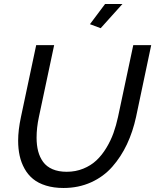

<svg xmlns="http://www.w3.org/2000/svg" viewBox="-20 -936 777 961"><path d="M483.9 -794.9 430.2 -814.9 505.9 -916H592.8ZM70.8 -231.9Q70.8 -285.2 85 -351.1L161.1 -710H251L174.8 -351.1Q163.1 -296.9 163.1 -247.1Q163.1 -209.5 170.9 -179.4Q178.7 -149.4 195.8 -125.7Q212.9 -102.1 242.9 -89.1Q272.9 -76.2 314 -76.2Q358.4 -76.2 396.7 -91.8Q435.1 -107.4 462.6 -133.3Q490.2 -159.2 512.2 -195.6Q534.2 -231.9 547.9 -270Q561.5 -308.1 570.8 -351.1L647 -710H736.8L661.1 -351.1Q645 -276.9 615.5 -214.1Q585.9 -151.4 542.2 -101.6Q498.5 -51.8 435.8 -23.4Q373 4.9 297.9 4.9Q249 4.9 210.2 -7.1Q171.4 -19 145.5 -40.3Q119.6 -61.5 102.8 -91.8Q85.9 -122.1 78.4 -156.7Q70.8 -191.4 70.8 -231.9Z"/></svg>

Font: Rawline Medium
Style: Italic
Weight: 500
Italic angle: -12°
Designer: Matt McInerney, Pablo Impallari, Rodrigo Fuenzalida
Foundry: Matt McInerney, Pablo Impallari, Rodrigo Fuenzalida
Version: Version 4.020;PS 004.020;hotconv 1.0.88;makeotf.lib2.5.64775